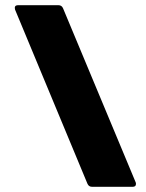

<svg xmlns="http://www.w3.org/2000/svg" viewBox="-20 -720 561 740"><path d="M504 -11Q504 0 491 0H335Q322 0 317 -12L38 -683Q37 -686 37 -690Q37 -700 50 -700H205Q218 -700 223 -688L503 -17Q504 -15 504 -11Z"/></svg>

Font: Barlow Black
Style: Regular
Weight: 900
Designer: Jeremy Tribby
Foundry: Tribby Type
Version: Version 1.422